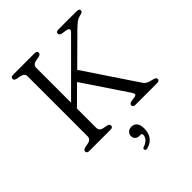

<svg xmlns="http://www.w3.org/2000/svg" viewBox="-260 -845 1247 1247"><g transform="rotate(-45 363.5 -222.0)"><path d="M218 -75Q218 -47 248.5 -40.5L278 -35Q297 -29.5 297 -16.5Q297 0 275 0H80Q58 0 58 -16.5Q58 -30 77.5 -35L108 -41Q139.5 -47.5 139.5 -75V-625Q139.5 -652.5 108 -659L77.5 -665Q58 -670 58 -683.5Q58 -700 80 -700H277.5Q299.5 -700 299.5 -683.5Q299.5 -670 280.5 -665L249.5 -659Q218 -652.5 218 -625V-305.5L538 -625.5Q565 -651.5 529.5 -659.5L493 -665.5Q473.5 -670 473.5 -683.5Q473.5 -700 496 -700H664.5Q687.5 -700 687.5 -683.5Q687.5 -676.5 681.2 -672.2Q675 -668 658 -664Q638.5 -659.5 625.2 -650Q612 -640.5 583.5 -613L397 -428L636 -71Q646 -56 660.2 -48.8Q674.5 -41.5 691 -38.5Q712 -33.5 718.5 -28.8Q725 -24 725 -16.5Q725 0 702.5 0H504.5Q482 0 482 -16.5Q482 -30.5 501 -34.5L537 -40Q560 -44.5 543.5 -70L340.5 -373L218 -251.5ZM379.5 161Q360 161 349.8 150Q339.5 139 339.5 123Q339.5 105 352.5 93.2Q365.5 81.5 385 81.5Q406.5 81.5 421.2 97.2Q436 113 436 148Q436 232.5 359 254.5Q343 259 339 247Q335 235 350.5 230.5Q376 222.5 389 206.5Q402 190.5 402 173.5Q402 161 389 161Z"/></g></svg>

Font: Fraunces 9pt Soft Light
Style: Regular
Weight: 300
Version: Version 1.000;[0bf87f6ff]